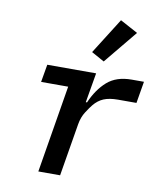

<svg xmlns="http://www.w3.org/2000/svg" viewBox="-87 -859 774 929"><g transform="rotate(10 300.0 -395.0)"><path d="M384 -579 321 -614 432 -790 519 -743ZM165 0 236 -429H103L118 -516H358L333 -370H339Q368 -437 413 -476.5Q458 -516 533 -516H593L575 -409H485Q442 -409 414.5 -397.5Q387 -386 366 -360Q356 -348 338.5 -321Q321 -294 315 -258L272 0Z"/></g></svg>

Font: IBM Plex Mono Medium
Style: Italic
Weight: 500
Italic angle: -9°
Monospace: yes
Designer: Mike Abbink, Paul van der Laan, Pieter van Rosmalen
Foundry: Bold Monday
Version: Version 2.3